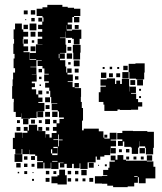

<svg xmlns="http://www.w3.org/2000/svg" viewBox="-20 -742 669 791"><path d="M72 -75H40V-107H72V-128H69V-108H43V-128H33V-174H41V-196H71V-174H72V-195H93V-203H78V-219H94V-204H99V-228H133V-204H138V-219H154V-203H139V-202H167V-175H168V-189H184V-175H193V-194H213V-203H198V-219H213V-234H199V-248H213V-234H225V-252H243V-258H223V-283H218V-288H193V-314H216V-316H191V-342H187V-368H183V-381H166V-401H181V-407H162V-435H181V-438H163V-460H155V-470H135V-492H152V-494H130V-467H105V-465H130V-437H111V-436H131V-406H111V-399H124V-383H111V-374H129V-353H138V-340H155V-322H138V-318H163V-284H135V-283H158V-259H134V-282H131V-256H104V-253H68V-275H67V-260H45V-281H36V-321H37V-335H30V-387H32V-415H34V-443H42V-461H36V-501H40V-520H35V-562H38V-581H36V-621H42V-645H70V-621H76V-581H74V-562H77V-551H96V-531H77V-527H102V-495H129V-523V-498H103V-524H128V-559H155V-560H135V-582H154V-591H136V-611H154V-622H137V-640H154V-653H138V-669H154V-653H159V-670H155V-676H131V-706H155V-712H175V-722H237V-714H259V-710H285V-706H311V-676H285V-672H307V-650H285V-672H278V-649H259V-641H276V-621H256V-638H255V-616H277V-620H315V-582H308V-559H284V-582H277V-586H251V-612H250V-587H227V-585H250V-558H253V-524H227V-522H247V-500H227V-494H249V-468H227H253V-443H257V-460H275V-442H258V-435H280V-407H259V-404H279V-383H287V-400H305V-382H288V-379H314V-343H313V-322H317V-297H322V-245H318V-219V-205H325V-212H387V-201H406V-175H410V-171H432V-195H460V-167H436V-163H458V-139H436V-132H457V-110H435V-131H434V-103H410V-97H393V-84H379V-97H374V-73H341V-46H311V-69H308V-49H284V-67H277V-50H255V-67H245V-52H227V-70H242V-72H221V-46H191V-72H189V-48H163V-72H159V-48H133V-74H157V-78H133V-100H125V-106H101V-125H100V-107H72ZM125 -682H107V-700H125ZM94 -683H78V-699H94ZM123 -654H109V-668H123ZM88 -659H84V-663H88ZM130 -617H102V-645H130ZM95 -622H77V-640H95ZM304 -623H288V-639H304ZM126 -591H106V-611H126ZM96 -591H76V-611H96ZM95 -562H77V-580H95ZM272 -565H260V-577H272ZM121 -566H111V-576H121ZM312 -525H280V-557H312ZM126 -531H106V-551H126ZM274 -533H258V-549H274ZM310 -497H282V-525H310ZM277 -500H255V-522H277ZM225 -502V-520H222V-502ZM102 -470V-495V-470ZM308 -469H284V-493H308ZM271 -476H261V-486H271ZM304 -443H288V-459H304ZM153 -444H139V-458H153ZM303 -414H289V-428H303ZM151 -416H141V-426H151ZM149 -388H143V-394H149ZM154 -353H138V-369H154ZM181 -356H171V-366H181ZM186 -321H166V-341H186ZM184 -293H168V-309H184ZM217 -260H195V-282H217ZM186 -261H166V-281H186ZM97 -230H75V-252H97ZM186 -231H166V-251H186ZM124 -233H108V-249H124ZM62 -235H50V-247H62ZM152 -235H140V-247H152ZM64 -203H48V-219H64ZM183 -204H169V-218H183ZM486 -141H466V-161H484V-168H463V-194H484V-203H528V-202H545H587V-199H614V-163V-133H611V-106H581V-133H578V-139H554V-160H553V-134H549V-108H523V-134H519V-137H492V-159H486ZM219 -168H200V-165H220V-139H223V-164H238V-167H222V-188H219ZM422 -175H410V-187H422ZM217 -132V-110H218V-137H200V-132ZM577 -110H555V-132H577ZM513 -114H499V-128H513ZM482 -115H470V-127H482ZM195 -110V-127H190V-110ZM195 -103H217V-110H195ZM506 29H446V23H422V15H400V14H371V-16H400V-17H422V-20H405V-42H426V-51H431V-76H453V-81H436V-101H456V-84H464V-103H488V-84H499V-80H517H547H585V-102H607V-80H585V-77H612V-55H620V-7H580V13H552V-12H548V11H533V26H506ZM124 -83H108V-99H124ZM93 -84H79V-98H93ZM572 -85H560V-97H572ZM512 -85H500V-97H512ZM542 -85H530V-97H542ZM195 -76H217V-79H195ZM366 -51H346V-71H366ZM65 -52H47V-70H65ZM93 -54H79V-68H93ZM122 -55H110V-67H122ZM420 -57H412V-65H420ZM388 -59H384V-63H388ZM255 18H217V13H192V-15H217V-20H224V-43H248V-20H255ZM337 -20H315V-42H337ZM183 -24H169V-38H183ZM273 -24H259V-38H273ZM303 -24H289V-38H303ZM92 -25H80V-37H92ZM212 -25H200V-37H212ZM59 -28H53V-34H59ZM118 -29H114V-33H118ZM533 -13H547V-16H533ZM364 7H348V-9H364ZM184 7H168V-9H184ZM273 6H259V-8H273ZM302 5H290V-7H302ZM332 5H320V-7H332ZM120 3H112V-5H120ZM574 -415H540V-418H513V-445H510V-479H538V-481H576V-443H574ZM506 -453H488V-471H506ZM442 -457H432V-467H442ZM471 -458H463V-466H471ZM411 -458H403V-466H411ZM510 -419H484V-445H510ZM418 -421H396V-443H418ZM445 -424H429V-440H445ZM475 -424H459V-440H475ZM549 -290H520V-289H474V-291H464V-285H410V-311H406V-322H387V-362H394V-385H416V-389H394V-415H420V-419H454V-396H459V-410H475V-396H482V-417H512V-388H513V-365H514V-385H540V-359H520V-356H541V-334H549V-321H566V-303H549ZM569 -390H545V-414H569ZM537 -392H517V-412H537ZM561 -368H553V-376H561ZM561 -338H553V-346H561Z"/></svg>

Font: Rubik Storm
Style: Regular
Weight: 400
Designer: Hubert and Fischer, NaN
Foundry: Hubert and Fischer, NaN
Version: Version 2.201